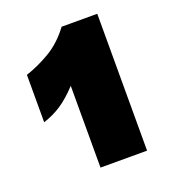

<svg xmlns="http://www.w3.org/2000/svg" viewBox="-88 -840 492 556"><g transform="rotate(-20 157.5 -562.0)"><path d="M129.4 -351.6V-603.5Q101.1 -573.2 76.2 -556.9Q51.3 -540.5 21 -530.8V-676.8Q59.1 -689.5 96.2 -711.4Q133.3 -733.4 163.1 -773.4H272.9V-351.6Z"/></g></svg>

Font: Schibsted Grotesk Black
Style: Regular
Weight: 900
Designer: Bakken & Baeck AS, Henrik Kongsvoll
Foundry: Schibsted ASA
Version: Version 1.100;gftools[0.9.25]